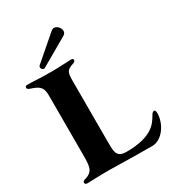

<svg xmlns="http://www.w3.org/2000/svg" viewBox="-224 -1091 1114 1224"><g transform="rotate(-30 332.5 -479.0)"><path d="M299.7 -157.7V-605.1C299.7 -672.6 304.7 -686.4 357.2 -703.1C368.6 -706.7 374.3 -712.4 374.3 -720.2C374.3 -727.3 369.3 -732.2 359.4 -732.2C334.5 -732.2 276.3 -727.3 214.5 -727.3C120 -727.3 82.4 -732.2 36.9 -732.2C25.6 -732.2 20.6 -726.6 20.6 -718.8C20.6 -710.2 27.3 -705.3 47.6 -698.9C108.7 -679.3 122.2 -657.3 122.2 -603V-170.5C121.8 -85.9 122.9 -45.5 55.4 -27C43.3 -23.4 37.6 -18.5 37.6 -9.9C37.6 -1.1 45.1 3.6 56.8 3.6C78.5 3.6 120.4 0.4 184.7 0H217.3C269.9 0 360.1 4.3 532.7 4.3C603.7 4.3 664.8 -81 664.8 -161.9C664.8 -181.8 657.7 -184.7 653.4 -184.7C643.5 -184.7 637.1 -176.1 629.3 -162.6C604.4 -121.8 565 -45.5 370.7 -45.5C296.2 -45.5 300.4 -93.8 299.7 -157.7ZM161.9 -787.6C161.9 -777.7 171.2 -767 181.1 -767C183.2 -767 185.4 -767.8 187.5 -769.2L392 -887.1C403.8 -893.8 408.7 -903.8 409.1 -914.1C409.1 -936.8 387.1 -961.6 365.1 -961.6C358 -961.6 351.6 -958.8 345.2 -953.8L167.6 -800.4C163.4 -796.9 161.6 -792.3 161.9 -787.6Z"/></g></svg>

Font: Margiela Serif
Style: Bold
Weight: 700
Designer: Andreas Faust, Stefan Endress
Version: Version 1.002;FEAKit 1.0